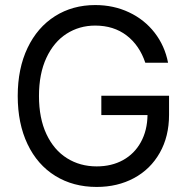

<svg xmlns="http://www.w3.org/2000/svg" viewBox="-20 -737 749 767"><path d="M360.4 -634.8Q296.9 -634.8 245.8 -602.1Q194.8 -569.3 165.3 -505.9Q135.7 -442.4 135.7 -353.5Q135.7 -264.6 165.5 -201.2Q195.3 -137.7 247.6 -105Q299.8 -72.3 366.2 -72.3Q425.8 -72.3 471.4 -97.4Q517.1 -122.6 542.7 -169.2Q568.4 -215.8 569.3 -277.3H384.8V-354.5H655.3V-278.3Q655.3 -191.9 618.2 -126.5Q581.1 -61 515.4 -25.6Q449.7 9.8 366.2 9.8Q272.5 9.8 200.9 -34.4Q129.4 -78.6 90.1 -160.9Q50.8 -243.2 50.8 -353.5Q50.8 -463.4 90.1 -545.7Q129.4 -627.9 199.7 -672.4Q270 -716.8 360.4 -716.8Q434.1 -716.8 495.6 -687.7Q557.1 -658.7 597.7 -606.4Q638.2 -554.2 651.4 -486.3H560.5Q537.1 -556.2 485.6 -595.5Q434.1 -634.8 360.4 -634.8Z"/></svg>

Font: Pretendard GOV
Style: Regular
Weight: 400
Designer: Base glyphs from Inter by Rasmus Andersson; Hangeul glyphs from Noto Sans CJK(Source Han Sans) by Jang Soo-young and Kan
Foundry: Kil Hyung-jin
Version: Version 1.309